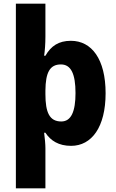

<svg xmlns="http://www.w3.org/2000/svg" viewBox="-20 -846 631 1040"><path d="M552 -341C552 -525 477 -625 364 -625C298 -625 256 -597 226 -544H219C223 -570 226 -609 226 -647V-826H66V174H226V-43C226 -64 223 -97 219 -127H226C254 -84 298 -56 365 -56C477 -56 552 -158 552 -341ZM389 -342C389 -243 366 -188 312 -188C248 -188 226 -237 226 -336V-356C227 -452 249 -497 310 -497C365 -497 389 -445 389 -342Z"/></svg>

Font: Noto Sans Malayalam UI SemiCondensed ExtraBold
Style: Regular
Weight: 800
Width: 4
Designer: Jelle Bosma - Monotype Design Team
Foundry: Monotype Imaging Inc.
Version: Version 2.104